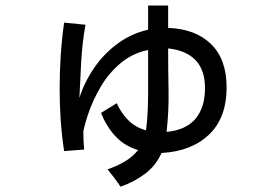

<svg xmlns="http://www.w3.org/2000/svg" viewBox="-20 -620 1040 712"><path d="M426.8 72.3Q416 55.7 403.8 39.6Q391.6 23.4 378.9 7.8Q411.1 -2.9 440.9 -20Q470.7 -37.1 492.2 -63.5Q440.4 -79.1 407.2 -115.7Q374 -152.3 354.5 -201.2L413.1 -237.3Q428.7 -201.2 455.6 -174.3Q482.4 -147.5 521.5 -136.7Q526.4 -173.8 527.8 -210.4Q529.3 -247.1 529.3 -283.2V-434.6Q471.7 -422.9 427.7 -386.2Q383.8 -349.6 354 -299.3Q324.2 -249 306.6 -196.3Q304.7 -190.4 300.3 -176.3Q295.9 -162.1 292.5 -148.4Q289.1 -134.8 289.1 -129.9Q289.1 -97.7 292 -65.4L217.8 -59.6Q209 -117.2 205.1 -174.3Q201.2 -231.4 201.2 -289.1Q201.2 -351.6 205.1 -413.1Q209 -474.6 217.8 -536.1L296.9 -528.3Q285.2 -461.9 281.2 -393.1Q277.3 -324.2 274.4 -256.8Q293 -315.4 329.1 -368.2Q365.2 -420.9 416.5 -458.5Q467.8 -496.1 529.3 -509.8V-599.6H603.5V-516.6Q705.1 -512.7 762.7 -456.5Q820.3 -400.4 820.3 -295.9Q820.3 -182.6 754.9 -120.6Q689.5 -58.6 579.1 -52.7Q557.6 -4.9 516.6 25.4Q475.6 55.7 426.8 72.3ZM597.7 -130.9Q669.9 -137.7 705.1 -179.7Q740.2 -221.7 740.2 -293Q740.2 -360.4 705.1 -397Q669.9 -433.6 603.5 -440.4Q603.5 -363.3 605 -285.2Q606.4 -207 597.7 -130.9Z"/></svg>

Font: Kosugi
Style: Regular
Weight: 400
Version: Version 4.002